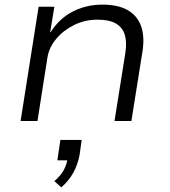

<svg xmlns="http://www.w3.org/2000/svg" viewBox="-20 -523 733 830"><path d="M69 0 147 -494H215L197 -384H199Q237 -444 295.5 -473.5Q354 -503 423 -503Q490 -503 531.5 -479.5Q573 -456 589.5 -411Q606 -366 596 -301L548 0H475L522 -295Q529 -341 519.5 -372.5Q510 -404 481.5 -421Q453 -438 401 -438Q347 -438 300.5 -415Q254 -392 223 -355Q192 -318 185 -274L142 0ZM245 287 215 260Q242 237 255.5 212.5Q269 188 272 160L283 170H228L241 82H333L324 147Q316 189 297 223.5Q278 258 245 287Z"/></svg>

Font: Nunito Sans 7pt SemiExpanded Light
Style: Italic
Weight: 300
Width: 6
Italic angle: -9°
Designer: Vernon Adams
Foundry: Vernon Adams
Version: Version 3.101;gftools[0.9.27]